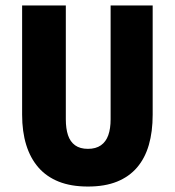

<svg xmlns="http://www.w3.org/2000/svg" viewBox="-20 -671 640 703"><path d="M302 12Q240 12 195 -6Q150 -24 120.5 -58Q91 -92 76 -140.5Q61 -189 61 -251V-651H221V-234Q221 -200 229 -176Q237 -152 255 -139Q273 -126 302 -126Q331 -126 349.5 -139Q368 -152 376.5 -176Q385 -200 385 -234V-651H539V-251Q539 -189 525 -140.5Q511 -92 482 -58Q453 -24 408.5 -6Q364 12 302 12Z"/></svg>

Font: Source Code Pro ExtraBold
Style: Regular
Weight: 800
Monospace: yes
Designer: Paul D. Hunt, Teo Tuominen
Foundry: Adobe Systems Incorporated
Version: Version 1.018;hotconv 1.0.116;makeotfexe 2.5.65601